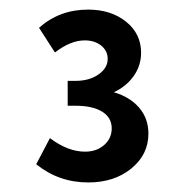

<svg xmlns="http://www.w3.org/2000/svg" viewBox="-20 -762 381 396"><path d="M54.7 -423.3 83 -477.1Q120.1 -449.2 155.3 -449.2Q179.2 -449.2 194.8 -462.9Q210.4 -476.6 210.4 -497.1Q210.4 -519.5 190.7 -531.7Q170.9 -543.9 135.7 -543.9H119.6V-595.2H135.7Q164.1 -595.2 183.1 -608.4Q202.1 -621.6 202.1 -640.6Q202.1 -657.2 188.7 -668Q175.3 -678.7 154.8 -678.7Q125.5 -678.7 93.3 -653.8L60.5 -704.6Q102.5 -742.2 161.6 -742.2Q209 -742.2 240 -717.3Q271 -692.4 271 -653.3Q271 -626.5 255.6 -605Q240.2 -583.5 214.8 -571.8Q248 -562 267.1 -539.8Q286.1 -517.6 286.1 -486.3Q286.1 -443.4 251 -414.6Q215.8 -385.7 162.1 -385.7Q101.1 -385.7 54.7 -423.3Z"/></svg>

Font: Kumbh Sans
Style: Bold
Weight: 700
Version: Version 1.005